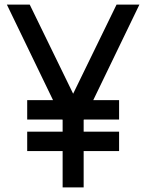

<svg xmlns="http://www.w3.org/2000/svg" viewBox="-20 -820 640 840"><path d="M254 0V-295L10 -800H110L300 -410L490 -800H590L346 -295V0ZM99 -159V-244H501V-159ZM99 -297V-382H501V-297Z"/></svg>

Font: Victor Mono SemiBold
Style: Regular
Weight: 600
Monospace: yes
Designer: Rune Bjørnerås
Version: Version 1.561;gftools[0.9.30]